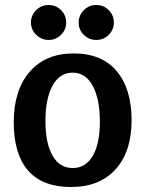

<svg xmlns="http://www.w3.org/2000/svg" viewBox="-20 -734 582 769"><path d="M351.5 -390Q323 -443 271 -443Q219 -443 190.5 -391Q162 -339 162 -249.5Q162 -160 190.5 -110.5Q219 -61 271 -61Q323 -61 351.5 -109.5Q380 -158 380 -247.5Q380 -337 351.5 -390ZM35 -244.5Q35 -372 98.5 -446Q162 -520 275 -520Q388 -520 447.5 -449Q507 -378 507 -252.5Q507 -127 443 -56Q379 15 264.5 15Q150 15 92.5 -51Q35 -117 35 -244.5ZM436 -644Q436 -615 415.5 -594.5Q395 -574 365.5 -574Q336 -574 315.5 -594.5Q295 -615 295 -643.5Q295 -672 315.5 -693Q336 -714 365.5 -714Q395 -714 415.5 -693.5Q436 -673 436 -644ZM224.5 -594.5Q204 -574 175 -574Q146 -574 125 -594.5Q104 -615 104 -644Q104 -673 125 -693.5Q146 -714 175 -714Q204 -714 224.5 -693.5Q245 -673 245 -644Q245 -615 224.5 -594.5Z"/></svg>

Font: Karma
Style: Bold
Weight: 700
Designer: Joana Correia
Foundry: Indian Type Foundry
Version: Version 1.202;PS 1.0;hotconv 1.0.78;makeotf.lib2.5.61930; tt